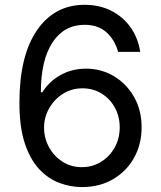

<svg xmlns="http://www.w3.org/2000/svg" viewBox="-20 -757 660 787"><path d="M315.4 9.8Q270 9.8 224.6 -6.8Q179.2 -23.4 141.8 -62.5Q104.5 -101.6 82 -168.5Q59.6 -235.4 59.6 -335.9Q59.6 -527.8 131.3 -632.6Q203.1 -737.3 326.7 -737.3Q387.7 -737.3 436 -712.9Q484.4 -688.5 515.1 -645Q545.9 -601.6 554.7 -544.4H463.9Q451.7 -591.8 417.5 -623.5Q383.3 -655.3 326.7 -655.3Q242.7 -655.3 195.1 -582.8Q147.5 -510.3 147.5 -378.9H153.3Q182.6 -424.3 229.2 -450Q275.9 -475.6 332.5 -475.6Q395 -475.6 446.8 -444.8Q498.5 -414.1 529.5 -359.6Q560.5 -305.2 560.5 -234.9Q560.5 -167 530.3 -111.6Q500 -56.2 444.8 -23.2Q389.6 9.8 315.4 9.8ZM315.4 -71.8Q359.4 -71.8 394.5 -93.8Q429.7 -115.7 450.2 -152.6Q470.7 -189.5 470.7 -234.9Q470.7 -279.3 450.9 -315.7Q431.2 -352.1 396.5 -373.5Q361.8 -395 317.9 -395Q273.9 -395 238.3 -372.6Q202.6 -350.1 181.6 -313.2Q160.6 -276.4 160.6 -233.9Q160.6 -190.9 180.7 -154.1Q200.7 -117.2 235.8 -94.5Q271 -71.8 315.4 -71.8Z"/></svg>

Font: Inter-Regular
Style: Regular
Weight: 400
Designer: Rasmus Andersson
Foundry: rsms
Version: Version 4.000;git-a52131595